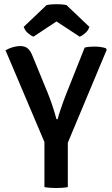

<svg xmlns="http://www.w3.org/2000/svg" viewBox="-20 -916 549 940"><path d="M197.5 -286.5H312V0Q299 2.5 283.5 3.5Q268 4.5 255 4.5Q243 4.5 226.8 3.5Q210.5 2.5 197.5 0ZM394.5 -683Q406.5 -686 418.8 -687Q431 -688 442 -688Q457 -688 471.5 -686Q486 -684 498 -680L502.5 -672.5L303.5 -197H207.5L7 -670Q25.5 -680 43.5 -685.2Q61.5 -690.5 78.5 -690.5Q102.5 -690.5 116 -678.8Q129.5 -667 139.5 -641.5L214 -460Q225 -433 236.5 -398.8Q248 -364.5 256.5 -332.5H262Q267.5 -353.5 275.8 -377.8Q284 -402 292.2 -424.8Q300.5 -447.5 307 -463ZM305 -891.5 417.5 -784.5Q412 -766.5 397.2 -753.8Q382.5 -741 370 -736.5L256.5 -811L144 -736.5Q131.5 -741 116.8 -753.8Q102 -766.5 96 -784.5L208.5 -891.5Q230 -895.5 256.5 -895.5Q284 -895.5 305 -891.5Z"/></svg>

Font: Signika Negative Medium
Style: Regular
Weight: 500
Designer: Anna Giedry
Foundry: Anna Giedry
Version: Version 2.001